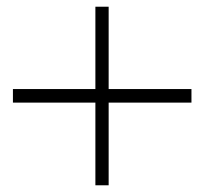

<svg xmlns="http://www.w3.org/2000/svg" viewBox="-20 -615 604 566"><path d="M261.2 -68.8V-312.5H18.1V-352.5H261.2V-595.2H300.3V-352.5H544.4V-312.5H300.3V-68.8Z"/></svg>

Font: Jameel Khushkhat-L
Style: Regular
Weight: 400
Version: Version 3.5